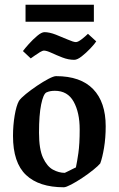

<svg xmlns="http://www.w3.org/2000/svg" viewBox="-20 -782 502 812"><path d="M250 10Q145 10 90 -42Q35 -94 35 -207Q35 -252 42 -293.5Q49 -335 60 -355Q68 -367 89.5 -384.5Q111 -402 137 -419.5Q163 -437 185 -448.5Q207 -460 217 -460Q321 -460 374 -405Q427 -350 427 -248Q427 -199 420 -157Q413 -115 404 -91Q396 -81 375 -64Q354 -47 328.5 -30Q303 -13 281 -1.5Q259 10 250 10ZM254 -51Q257 -52 268.5 -58Q280 -64 290.5 -69Q301 -74 301 -74Q306 -97 311.5 -135Q317 -173 317 -235Q317 -306 291.5 -352Q266 -398 212 -398Q202 -398 193.5 -396.5Q185 -395 176 -391Q163 -384 154 -340Q145 -296 145 -221Q145 -151 162 -114.5Q179 -78 204 -64.5Q229 -51 254 -51ZM88 -690V-762H377V-690ZM294 -529Q269 -529 243.5 -539Q218 -549 197.5 -558.5Q177 -568 166 -568Q160 -568 149 -561.5Q138 -555 127 -547Q116 -539 110 -535L77 -566Q85 -577 102 -596Q119 -615 137.5 -630.5Q156 -646 168 -646Q189 -646 216 -635.5Q243 -625 267 -614.5Q291 -604 301 -604Q310 -604 326 -616.5Q342 -629 352 -639L387 -607Q380 -596 362.5 -577.5Q345 -559 326 -544Q307 -529 294 -529Z"/></svg>

Font: Grenze Gotisch Medium
Style: Regular
Weight: 500
Designer: Renata Polastri
Foundry: Omnibus-Type
Version: Version 1.001